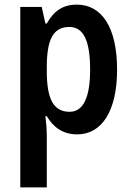

<svg xmlns="http://www.w3.org/2000/svg" viewBox="-20 -573 568 833"><path d="M313 -553C255 -553 214 -527 183 -471H177L161 -543H68V240H183V11C183 -8 181 -36 177 -69H183C212 -19 255 10 315 10C422 10 488 -92 488 -271C488 -455 421 -553 313 -553ZM281 -456C344 -456 371 -393 371 -271C371 -151 342 -88 282 -88C211 -88 183 -145 183 -265V-287C184 -404 212 -456 281 -456Z"/></svg>

Font: Noto Sans Gujarati UI Condensed SemiBold
Style: Regular
Weight: 600
Width: 3
Designer: Jelle Bosma - Monotype Design Team, Universal Thirst
Foundry: Monotype Imaging Inc.
Version: Version 2.106